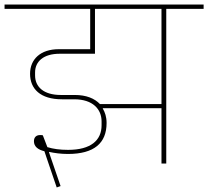

<svg xmlns="http://www.w3.org/2000/svg" viewBox="-40 -718 914 843"><path d="M209 105 226 99 181 -32 175 -50 176 -51C199 -46 227 -42 258 -42C374 -42 428 -90 428 -178C428 -205 421 -225 411 -242L412 -243H669V0H690V-679H854V-698H-20V-679H356V-502H218C138 -502 92 -458 92 -394C92 -328 137 -282 232 -282H286C368 -282 406 -238 406 -185V-168C406 -102 359 -60 259 -60C223 -60 194 -64 168 -72L148 -124C143 -125 140 -125 136 -125C120 -125 109 -116 109 -98C109 -75 126 -61 155 -54L164 -27ZM377 -679H669V-261H399C375 -286 339 -301 288 -301H227C151 -301 114 -337 114 -387V-400C114 -448 151 -482 222 -482H377Z"/></svg>

Font: IBM Plex Devanagari Thin
Style: Regular
Weight: 100
Designer: Mike Abbink, Paul van der Laan, Pieter van Rosmalen, Erin McLaughlin
Foundry: Bold Monday
Version: Version 1.0